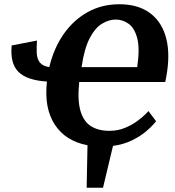

<svg xmlns="http://www.w3.org/2000/svg" viewBox="-20 -680 826 904"><path d="M388 204 392 4Q288 -16 237.5 -94Q187 -172 201 -296Q107 -302 67 -341.5Q27 -381 35 -466L154 -489Q152 -457 153 -430.5Q154 -404 167 -386.5Q180 -369 212 -364Q233 -452 279 -518.5Q325 -585 392 -622.5Q459 -660 542 -660Q627 -660 682 -621.5Q737 -583 759 -512Q781 -441 767 -344Q766 -337 763 -319Q760 -301 758 -294H353Q344 -208 359 -157.5Q374 -107 409 -85.5Q444 -64 495 -64Q535 -64 568.5 -78Q602 -92 627 -110.5Q652 -129 665.5 -143Q679 -157 679 -157L715 -109Q715 -109 702 -94Q689 -79 663.5 -58Q638 -37 600 -18.5Q562 0 512 7L465 204ZM626 -364Q639 -452 626 -500.5Q613 -549 585 -568.5Q557 -588 525 -588Q493 -588 460.5 -568.5Q428 -549 402.5 -500.5Q377 -452 364 -364Z"/></svg>

Font: Arsenal SC
Style: Bold Italic
Weight: 700
Italic angle: -9.10001°
Designer: Andrij Shevchenko
Foundry: Stairsfor
Version: Version 2.001; ttfautohint (v1.8.4.7-5d5b)